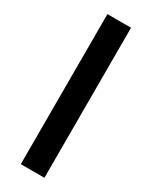

<svg xmlns="http://www.w3.org/2000/svg" viewBox="-234 -859 801 1014"><g transform="rotate(30 166.5 -352.5)"><path d="M239 105H95V-810H239Z"/></g></svg>

Font: Fira Sans Condensed
Style: Bold
Weight: 700
Width: 3
Designer: bBox Type GmbH & Carrois Corporate GbR & Edenspiekermann AG
Foundry: bBox Type GmbH & Carrois Corporate GbR & Edenspiekermann AG
Version: Version 4.301